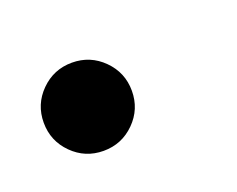

<svg xmlns="http://www.w3.org/2000/svg" viewBox="-38 -149 268 217"><g transform="rotate(-20 96.0 -41.0)"><path d="M59 -94Q81 -94 96.5 -78.5Q112 -63 112 -41Q112 -19 96.5 -3.5Q81 12 59 12Q37 12 21.5 -3.5Q6 -19 6 -41Q6 -63 21.5 -78.5Q37 -94 59 -94Z"/></g></svg>

Font: Arapey
Style: Italic
Weight: 400
Italic angle: -12°
Designer: Eduardo Rodriguez Tunni
Foundry: Eduardo Rodriguez Tunni
Version: Version 3.000